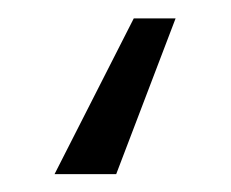

<svg xmlns="http://www.w3.org/2000/svg" viewBox="-20 6 256 213"><path d="M174.8 26.4 108.9 199.2H40.5L128.4 26.4Z"/></svg>

Font: Inter Display Light
Style: Regular
Weight: 300
Designer: Rasmus Andersson
Foundry: rsms
Version: Version 4.000;git-a52131595